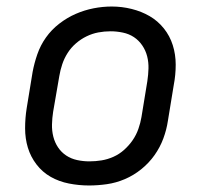

<svg xmlns="http://www.w3.org/2000/svg" viewBox="-20 -561 640 589"><path d="M253 8Q222 8 191.5 2Q161 -4 135.5 -18.5Q110 -33 92 -56.5Q74 -80 65.5 -108Q57 -136 57 -167.5Q57 -199 62 -230L80 -340Q85 -367 94.5 -394.5Q104 -422 121 -446Q138 -470 162 -488.5Q186 -507 212.5 -518.5Q239 -530 267 -535.5Q295 -541 323 -541Q354 -541 384 -533.5Q414 -526 439 -511.5Q464 -497 482.5 -474Q501 -451 510 -422.5Q519 -394 519 -362.5Q519 -331 513 -300L495 -190Q491 -163 481 -136Q471 -109 454 -85Q437 -61 413.5 -42Q390 -23 363 -11.5Q336 0 308 4Q280 8 253 8ZM254 -66Q273 -66 291.5 -69Q310 -72 328 -80Q346 -88 361 -101.5Q376 -115 387 -131Q398 -147 404.5 -165.5Q411 -184 414 -202L432 -312Q435 -332 435.5 -351Q436 -370 431.5 -388Q427 -406 416.5 -421.5Q406 -437 391 -447Q376 -457 357 -461Q338 -465 319 -465Q300 -465 281.5 -461.5Q263 -458 245.5 -449.5Q228 -441 213 -428Q198 -415 187.5 -398.5Q177 -382 171 -364Q165 -346 162 -328L143 -218Q140 -199 139.5 -179.5Q139 -160 143.5 -142Q148 -124 158 -109Q168 -94 183 -84Q198 -74 216.5 -70Q235 -66 254 -66Z"/></svg>

Font: Iosevka Curly Extended Oblique
Style: Regular
Weight: 400
Width: 7
Italic angle: -9°
Monospace: yes
Designer: Belleve Invis
Foundry: Belleve Invis
Version: Version 11.1.0; ttfautohint (v1.8.3)